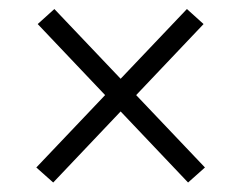

<svg xmlns="http://www.w3.org/2000/svg" viewBox="-20 -518 522 415"><path d="M423 -156 386.5 -123.5 61.5 -466 97.5 -498.5ZM58.5 -156 384 -498.5 420 -466 95 -123.5Z"/></svg>

Font: Anek Bangla Medium Light
Style: Regular
Weight: 300
Version: Version 1.003